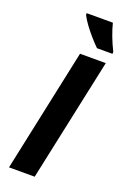

<svg xmlns="http://www.w3.org/2000/svg" viewBox="-175 -990 693 1046"><g transform="rotate(20 171.5 -467.0)"><path d="M24.9 0 176.8 -713.9H326.2L173.8 0ZM253.4 -773.9Q232.9 -793.9 210 -820.1Q187 -846.2 167 -873.5Q147 -900.9 135.3 -923.8V-934.1H287.1Q295.4 -900.4 310.1 -861.6Q324.7 -822.8 343.3 -786.1V-773.9Z"/></g></svg>

Font: Open Sans
Style: Bold Italic
Weight: 700
Italic angle: -12°
Designer: Monotype Design Team
Foundry: Monotype Imaging Inc.
Version: Version 3.003; ttfautohint (v1.8.4)